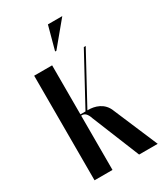

<svg xmlns="http://www.w3.org/2000/svg" viewBox="-167 -718 674 787"><g transform="rotate(-30 170.0 -324.5)"><path d="M171 -538 263 -649H195L165 -538ZM252 0H340L252 -207C235 -253 192 -263 163 -263H159L285 -495H276L150 -263H126V-495H41V0H126V-257H130C142 -257 153 -249 161 -224Z"/></g></svg>

Font: Moniqa SemBd Display
Style: Regular
Weight: 600
Designer: Rajesh Rajput
Foundry: Rajesh Rajput
Version: Version 1.000